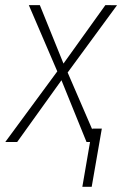

<svg xmlns="http://www.w3.org/2000/svg" viewBox="-38 -548 476 741"><path d="M115.7 -528.3 207 -302.7 368.7 -528.3 413.6 -527.8 223.1 -268.1 338.9 0H295.9L199.2 -238.3L28.3 0H-17.6L183.1 -272.5L73.2 -528.3ZM355 -51.8 315.9 172.9H279.8L318.4 -51.8Z"/></svg>

Font: Roboto Condensed ExtraLight
Style: Italic
Weight: 250
Italic angle: -12°
Designer: Christian Robertson
Foundry: Google
Version: Version 3.008; 2023